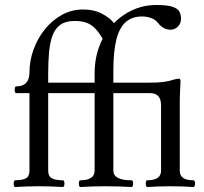

<svg xmlns="http://www.w3.org/2000/svg" viewBox="-20 -746 819 769"><path d="M367 -373H173V-62Q173 -40 187.5 -32Q202 -24 231 -24Q236 -24 237.5 -17.5Q239 -11 237.5 -4Q236 3 231 3Q183 0 136 0Q89 0 41 3Q37 3 35.5 -4Q34 -11 35.5 -17.5Q37 -24 41 -24Q70 -24 84 -32Q98 -40 98 -62V-373H45Q41 -373 39.5 -380Q38 -387 39.5 -393.5Q41 -400 45 -400Q98 -400 98 -456Q98 -503 114.5 -548Q131 -593 160 -629Q189 -665 228 -686.5Q267 -708 313 -708Q358 -708 391.5 -689.5Q425 -671 438 -651L397 -581Q380 -611 364.5 -628.5Q349 -646 329 -654Q309 -662 279 -662Q243 -662 222 -647Q201 -632 190.5 -604Q180 -576 176.5 -537Q173 -498 173 -450V-415H367ZM302 3Q298 3 296.5 -4Q295 -11 296.5 -17.5Q298 -24 302 -24Q359 -24 359 -63V-373H305Q301 -373 299.5 -380Q298 -387 299.5 -393.5Q301 -400 305 -400Q359 -400 359 -415V-451Q359 -512 378.5 -562.5Q398 -613 432.5 -649.5Q467 -686 511.5 -706Q556 -726 606 -726Q648 -726 669 -719.5Q690 -713 697.5 -701Q705 -689 705 -671Q705 -652 692.5 -639.5Q680 -627 663 -627Q634 -627 613 -654Q603 -667 586 -673.5Q569 -680 548 -680Q509 -680 483.5 -657.5Q458 -635 446 -587Q434 -539 434 -462V-415H594Q599 -415 601 -404.5Q603 -394 601.5 -383.5Q600 -373 594 -373H434V-63Q434 -24 506 -24Q511 -24 512.5 -17.5Q514 -11 512.5 -4Q511 3 506 3Q455 0 404 0Q353 0 302 3ZM570 3Q566 3 564.5 -4Q563 -11 564.5 -17.5Q566 -24 570 -24Q625 -24 625 -62V-324Q625 -349 614 -361Q603 -373 581 -373Q576 -373 574.5 -383.5Q573 -394 574.5 -404.5Q576 -415 581 -415Q609 -415 627.5 -417Q646 -419 662 -423Q677 -428 686 -429.5Q695 -431 698 -431Q703 -431 703 -418Q702 -396 701 -377.5Q700 -359 700 -344V-62Q700 -24 754 -24Q759 -24 760.5 -17.5Q762 -11 760.5 -4Q759 3 754 3Q708 0 662 0Q617 0 570 3Z"/></svg>

Font: Junicode VF
Style: Regular
Weight: 400
Designer: Peter S. Baker
Version: Version 2.213